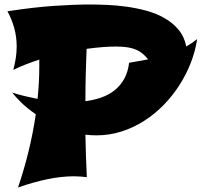

<svg xmlns="http://www.w3.org/2000/svg" viewBox="-20 -768 897 854"><path d="M856.9 -594.2Q849.1 -541.5 828.9 -489.3Q808.6 -437 778.1 -389.4Q747.6 -341.8 707.8 -301Q668 -260.3 620.8 -230.2Q573.7 -200.2 520.3 -183.1Q466.8 -166 409.2 -166Q383.8 -166 359.9 -168.9Q360.8 -121.6 362.3 -74.5Q363.8 -27.3 366.2 20Q352.5 18.6 338.4 17.3Q324.2 16.1 309.1 16.1Q252.9 16.1 190.7 29.1Q128.4 42 60.1 65.9Q87.4 -14.6 107.2 -95.7Q127 -176.8 139.2 -259.8Q100.6 -286.1 74 -312.5Q47.4 -338.9 34.2 -356Q60.5 -347.7 89.1 -340.8Q117.7 -334 147 -328.1Q150.9 -364.7 152.8 -400.9Q154.8 -437 154.8 -474.1V-502.9Q125 -493.2 95.7 -481.9Q66.4 -470.7 39.1 -457Q46.4 -484.4 50.3 -510.3Q54.2 -536.1 54.2 -561Q54.2 -603.5 43.5 -642.6Q32.7 -681.6 13.2 -717.8Q127 -735.4 217.5 -741.7Q308.1 -748 378.9 -748Q412.1 -748 454.3 -746.3Q496.6 -744.6 541.3 -738.5Q585.9 -732.4 629.9 -720.7Q673.8 -709 710.4 -688.2Q747.1 -667.5 773.2 -637Q799.3 -606.4 808.1 -563V-561Q820.8 -568.4 832.8 -576.4Q844.7 -584.5 856.9 -594.2ZM495.1 -561Q469.2 -561 437.5 -558.6Q405.8 -556.2 365.2 -550.8Q362.8 -492.2 361.3 -434.1Q359.9 -376 359.9 -317.9Q397.9 -322.8 431.2 -334.5Q464.4 -346.2 490 -366.7Q515.6 -387.2 532.5 -417.2Q549.3 -447.3 554.2 -488.8Q575.2 -492.7 595.9 -496.1Q616.7 -499.5 638.2 -503.9V-504.9Q627 -518.6 614.7 -529.1Q602.5 -539.6 586.4 -546.6Q570.3 -553.7 548.3 -557.4Q526.4 -561 495.1 -561Z"/></svg>

Font: Shojumaru
Style: Regular
Weight: 400
Version: Version 1.001